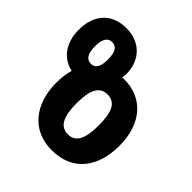

<svg xmlns="http://www.w3.org/2000/svg" viewBox="-216 -919 1077 1077"><g transform="rotate(45 322.0 -380.5)"><path d="M361 10C528 10 613 -107 613 -276C613 -453 515 -559 370 -559C362 -559 356 -559 352 -558C354 -563 356 -575 356 -587C356 -699 282 -771 174 -771C57 -771 -9 -694 -9 -575C-9 -476 40 -403 126 -384C117 -353 112 -317 112 -276C112 -109 203 10 361 10ZM174 -488C138 -488 121 -519 121 -574C121 -630 138 -659 173 -659C209 -659 225 -630 225 -575C225 -518 210 -488 174 -488ZM363 -117C300 -117 274 -171 274 -276C274 -381 300 -433 362 -433C426 -433 450 -380 450 -276C450 -171 426 -117 363 -117Z"/></g></svg>

Font: Noto Sans Georgian SemiCondensed Extra
Style: Regular
Weight: 800
Width: 4
Designer: Monotype Design Team
Foundry: Monotype Imaging Inc.
Version: Version 1.901